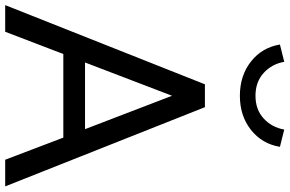

<svg xmlns="http://www.w3.org/2000/svg" viewBox="-212 -884 1088 721"><g transform="rotate(90 331.5 -524.0)"><path d="M90.8 0H-9.3L288.1 -750H374L671.4 0H571.3L488.3 -218.3H174.3ZM206.1 -299.8H456.5L331.1 -626.5ZM138.7 -1031.7 203.6 -1047.9Q211.9 -1001 245.6 -970.5Q279.3 -939.9 331.1 -939.9Q382.8 -939.9 416.3 -970.5Q449.7 -1001 458 -1047.9L522.9 -1031.7Q511.7 -964.4 459.2 -922.9Q406.7 -881.3 331.1 -881.3Q255.4 -881.3 202.6 -922.9Q149.9 -964.4 138.7 -1031.7Z"/></g></svg>

Font: Spartan MB Med
Style: Regular
Weight: 500
Designer: Matt Bailey, Mirko Velimirovic
Foundry: Matt Bailey
Version: Version 1.005